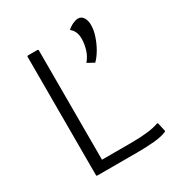

<svg xmlns="http://www.w3.org/2000/svg" viewBox="-173 -926 896 962"><g transform="rotate(-30 275.0 -445.0)"><path d="M105 -86V-769Q105 -775 111 -775H164Q170 -775 170 -769V-137H337Q448 -137 498 -156Q504 -157 505 -152L515 -107Q517 -102 511 -100Q483 -88 438 -84Q393 -80 337 -80H111Q105 -80 105 -86ZM345 -596Q367 -623 375.5 -652Q384 -681 385 -708Q387 -757 356 -780Q371 -794 388.5 -802Q406 -810 419 -810Q439 -810 450 -791.5Q461 -773 460 -747Q460 -721 449.5 -688.5Q439 -656 422 -626Q405 -596 384 -575Z"/></g></svg>

Font: Gowun Dodum
Style: Regular
Weight: 400
Designer: Yanghee Ryu
Foundry: Yanghee Ryu
Version: Version 2.000